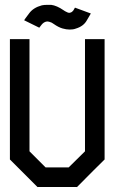

<svg xmlns="http://www.w3.org/2000/svg" viewBox="-20 -784 480 804"><path d="M418 -116.2Q378.9 -78.1 301.8 0V-1H137.7V0L21.5 -116.2V-620.1H103.5V-150.4L170.9 -83H267.6Q291 -105.5 335.9 -150.4V-620.1H418ZM187.5 -692.4Q179.7 -695.3 172.9 -693.4Q162.1 -690.4 154.3 -680.7Q146.5 -670.9 144.5 -668Q124 -678.7 81.1 -699.2Q83 -703.1 101.6 -727.5Q119.1 -752 155.3 -761.7Q165 -763.7 177.7 -763.7H194.3Q217.8 -760.7 246.1 -741.2Q251 -737.3 259.8 -733.4Q268.6 -728.5 275.4 -731.4Q282.2 -733.4 287.1 -740.2Q292 -748 293.9 -752Q316.4 -744.1 360.4 -727.5Q358.4 -723.6 343.8 -699.2Q330.1 -673.8 296.9 -664.1Q292 -662.1 285.2 -661.1Q279.3 -660.2 271.5 -660.2Q257.8 -660.2 241.2 -665Q224.6 -669.9 205.1 -683.6Q196.3 -690.4 187.5 -692.4Z"/></svg>

Font: mr_KirucoupageG
Style: Regular
Weight: 400
Designer: Jan Henkel
Version: Version 1.00 May 25, 2020, initial release